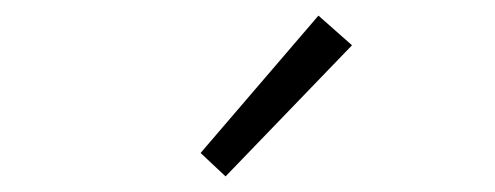

<svg xmlns="http://www.w3.org/2000/svg" viewBox="-20 -861 634 246"><path d="M237 -665 388 -841 431 -803 269 -635Z"/></svg>

Font: SpoqaHanSans-Light
Style: Regular
Weight: 300
Designer: [Spoqa Han Sans] Dong-huui Kim \uAE40 \uB3D9 \uD718  Younghwa Kang \uAC15 \uC601 \uD654  [Noto Sans] Ryoko NISHIZUKA \u8
Foundry: Spoqa (http://www.spoqa-han-sans.com)
Version: Version 2.000